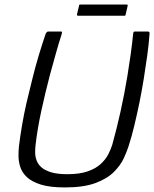

<svg xmlns="http://www.w3.org/2000/svg" viewBox="-20 -811 675 841"><path d="M264 10Q199 10 159 -2.5Q119 -15 97.5 -35.5Q76 -56 68.5 -80.5Q61 -105 61 -128.5Q61 -152 63 -170Q68 -212 76.5 -262Q85 -312 96 -360Q108 -409 121 -462.5Q134 -516 149.5 -567.5Q165 -619 180 -663Q182 -667 185 -670Q188 -673 191 -673Q205 -673 218 -673Q231 -673 246 -673Q251 -673 251.5 -671Q252 -669 250 -661Q237 -621 224.5 -576Q212 -531 199 -484Q178 -404 161 -325.5Q144 -247 136 -178Q134 -162 134 -144Q134 -126 140 -109Q146 -92 161 -78.5Q176 -65 203.5 -56.5Q231 -48 275 -48Q329 -48 364.5 -60.5Q400 -73 421.5 -93Q443 -113 454.5 -135.5Q466 -158 472 -178Q491 -246 508 -322.5Q525 -399 538 -478Q546 -527 552.5 -573.5Q559 -620 563 -661Q564 -669 565.5 -671Q567 -673 572 -673Q586 -673 600 -673Q614 -673 628 -673Q632 -673 634 -670Q636 -667 635 -663Q632 -619 625 -568Q618 -517 609.5 -464.5Q601 -412 591 -363Q581 -314 569 -263.5Q557 -213 543 -170Q536 -148 522 -117.5Q508 -87 478.5 -57.5Q449 -28 397.5 -9Q346 10 264 10ZM530 -746Q530 -744 529 -743Q528 -742 523 -742H323Q319 -742 318 -743.5Q317 -745 317 -747L326 -785Q326 -789 327.5 -790Q329 -791 333 -791H534Q538 -791 539 -790Q540 -789 539 -785Z"/></svg>

Font: Glory
Style: Italic
Weight: 400
Italic angle: -12°
Designer: Robert Leuschke
Foundry: Robert Leuschke
Version: Version 1.011